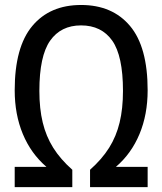

<svg xmlns="http://www.w3.org/2000/svg" viewBox="-20 -770 668 790"><path d="M457 -83.5H587.5V0H350.5V-71.5Q399.5 -115 429 -162Q458.5 -209 472.2 -266Q486 -323 486 -396Q486 -540 441.8 -602.8Q397.5 -665.5 313.5 -665.5Q230.5 -665.5 186.2 -602.5Q142 -539.5 142 -396Q142 -323 155.8 -266Q169.5 -209 199 -162Q228.5 -115 277.5 -71.5V0H40.5V-83.5H171Q107.5 -138 74 -218.5Q40.5 -299 40.5 -398.5Q40.5 -576.5 112.8 -663Q185 -749.5 313.5 -749.5Q442.5 -749.5 515 -663.2Q587.5 -577 587.5 -398.5Q587.5 -299 554 -218.5Q520.5 -138 457 -83.5Z"/></svg>

Font: Encode Sans Condensed Medium
Style: Regular
Weight: 500
Width: 3
Designer: Multiple Designers
Foundry: Impallari Type
Version: Version 2.000